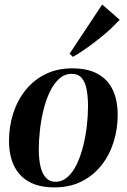

<svg xmlns="http://www.w3.org/2000/svg" viewBox="-20 -821 564 854"><path d="M301.5 -517Q371 -517 415.8 -491.8Q460.5 -466.5 482 -420.2Q503.5 -374 503.5 -309.5Q503.5 -247 485.2 -189Q467 -131 431.2 -85.8Q395.5 -40.5 343 -14Q290.5 12.5 222 12.5Q152.5 12.5 107.8 -13.2Q63 -39 41.5 -85.5Q20 -132 20 -194Q20 -258.5 38.8 -316.8Q57.5 -375 93.8 -420.2Q130 -465.5 182.2 -491.2Q234.5 -517 301.5 -517ZM298 -492.5Q267.5 -492.5 243.5 -471Q219.5 -449.5 202.2 -413.8Q185 -378 174 -334Q163 -290 157.8 -243.8Q152.5 -197.5 152.5 -156.5Q152.5 -113.5 160 -81Q167.5 -48.5 184 -30.5Q200.5 -12.5 226.5 -12.5Q257 -12.5 281 -34Q305 -55.5 322 -91.5Q339 -127.5 350 -171.5Q361 -215.5 366.2 -261.2Q371.5 -307 371.5 -348Q371.5 -387 366 -419.8Q360.5 -452.5 344.8 -472.5Q329 -492.5 298 -492.5ZM289.5 -582 434.5 -801 512.5 -733Q497.5 -717 478.8 -699Q460 -681 438.2 -663Q416.5 -645 393.5 -627.8Q370.5 -610.5 348 -595.2Q325.5 -580 304.5 -568Z"/></svg>

Font: Merriweather 144pt SemiBold
Style: Italic
Weight: 600
Italic angle: -7.8°
Version: Version 2.101